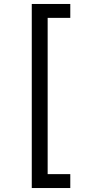

<svg xmlns="http://www.w3.org/2000/svg" viewBox="-20 -812 455 967"><path d="M140 -792H334V-722H220V65H334V135H140Z"/></svg>

Font: lkannada85
Style: Book
Weight: 400
Designer: Jelle Bosma - Monotype Design Team
Foundry: Monotype Imaging Inc.
Version: Version 2.003